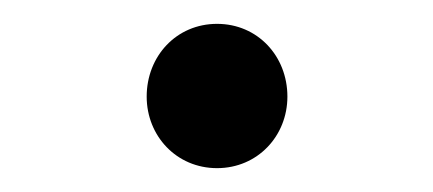

<svg xmlns="http://www.w3.org/2000/svg" viewBox="-20 -127 363 161"><path d="M162 14C196 14 221 -13 221 -46C221 -80 196 -107 162 -107C128 -107 103 -80 103 -46C103 -13 128 14 162 14Z"/></svg>

Font: Kiri Minchoo Light
Style: Regular
Weight: 300
Designer: Ryoko NISHIZUKA 西塚涼子 (kana & ideographs); Frank Grießhammer (Latin, Greek & Cyrillic);
akenotsuki.com/eyeben/fonts/ (U+
Foundry: Adobe
akenotsuki.com/eyeben/fonts/
Version: Version 4.002;hotconv 1.0.119;makeotfexe 2.5.65604